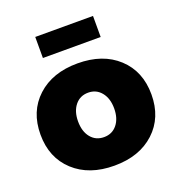

<svg xmlns="http://www.w3.org/2000/svg" viewBox="-136 -865 915 984"><g transform="rotate(-20 321.5 -372.5)"><path d="M165 -752H480V-637.2H165ZM624 -272Q624 -146 541.5 -69.6Q459 6.8 321.8 6.8Q184.6 6.8 101.8 -69.6Q19 -146 19 -272Q19 -398.4 101.8 -474.6Q184.6 -550.8 321.8 -550.8Q459 -550.8 541.5 -474.6Q624 -398.4 624 -272ZM321.8 -391.1Q276.9 -391.1 250 -357.7Q223.1 -324.2 223.1 -270Q223.1 -214.8 250 -181.9Q276.9 -148.9 321.8 -148.9Q366.2 -148.9 393.1 -182.1Q419.9 -215.3 419.9 -270Q419.9 -324.2 392.8 -357.7Q365.7 -391.1 321.8 -391.1Z"/></g></svg>

Font: Montserrat arm ExtraBold
Style: Regular
Weight: 800
Designer: Julieta Ulanovsky
Foundry: Julieta Ulanovsky
Version: Version 6.000;PS 006.000;hotconv 1.0.88;makeotf.lib2.5.64775